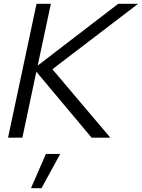

<svg xmlns="http://www.w3.org/2000/svg" viewBox="-20 -720 742 1004"><path d="M22 0 171 -700H246L177 -377L598 -700H702L254 -358L557 0H459L170 -345L97 0ZM142 264 220 85H295L197 264Z"/></svg>

Font: Red Hat Display
Style: Italic
Weight: 400
Italic angle: -12°
Designer: Pentagram, MCKL
Foundry: Pentagram, MCKL
Version: Version 1.023; ttfautohint (v1.8.3)